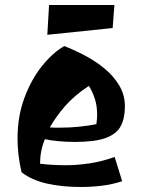

<svg xmlns="http://www.w3.org/2000/svg" viewBox="-20 -723 574 767"><path d="M304 24Q226 24 166 10Q106 -4 66 -35Q57 -75 53.5 -107.5Q50 -140 50 -169Q50 -258 77.5 -332Q105 -406 148 -459.5Q191 -513 237 -539Q278 -523 320.5 -500.5Q363 -478 399 -448Q435 -418 457 -380.5Q479 -343 479 -298Q479 -251 462.5 -219.5Q446 -188 403 -172Q360 -156 279 -156Q245 -156 213.5 -159Q182 -162 159 -167Q140 -120 140 -69Q163 -66 190 -64.5Q217 -63 242 -63Q289 -63 338.5 -70.5Q388 -78 438 -96L468 1Q428 14 386 19Q344 24 304 24ZM221 -213Q259 -213 297.5 -217Q336 -221 365 -227Q368 -247 368 -265Q368 -301 358.5 -329.5Q349 -358 335 -380Q279 -343 242.5 -302Q206 -261 179 -214Q189 -213 200 -213Q211 -213 221 -213ZM169 -584 176 -703H437L430 -611Z"/></svg>

Font: Joti One
Style: Regular
Weight: 400
Designer: Eduardo Rodriguez Tunni
Foundry: Eduardo Rodriguez Tunni
Version: Version 1.002; ttfautohint (v1.8.4.7-5d5b);gftools[0.9.24]